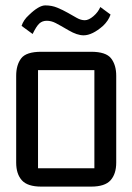

<svg xmlns="http://www.w3.org/2000/svg" viewBox="-20 -692 491 712"><path d="M133 0Q82 0 61 -23.5Q40 -47 40 -89V-411Q40 -451 58.5 -475.5Q77 -500 133 -500H318Q373 -500 392 -475.5Q411 -451 411 -411V-89Q411 -47 390 -23.5Q369 0 318 0ZM121 -68H330V-432H121ZM390 -638Q382 -615 362 -596Q322 -561 290 -561Q266 -561 234.5 -579.5Q203 -598 186.5 -606.5Q170 -615 153.5 -615Q137 -615 126 -605Q115 -595 101 -566L60 -596Q67 -618 87 -636Q124 -672 148 -672Q172 -672 192.5 -663.5Q213 -655 231.5 -644.5Q250 -634 265 -625.5Q280 -617 294.5 -617Q309 -617 326.5 -632Q344 -647 352 -666Z"/></svg>

Font: Kelly Slab
Style: Regular
Weight: 400
Designer: Denis Masharov
Foundry: Denis Masharov
Version: Version 1.001